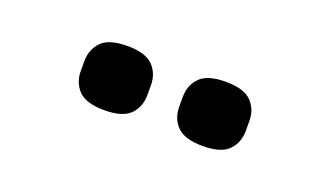

<svg xmlns="http://www.w3.org/2000/svg" viewBox="-31 -866 662 385"><g transform="rotate(20 300.0 -673.5)"><path d="M195 -605Q156 -605 140 -621.5Q124 -638 124 -663V-684Q124 -709 140 -725.5Q156 -742 195 -742Q234 -742 250 -725.5Q266 -709 266 -684V-663Q266 -638 250 -621.5Q234 -605 195 -605ZM405 -605Q366 -605 350 -621.5Q334 -638 334 -663V-684Q334 -709 350 -725.5Q366 -742 405 -742Q444 -742 460 -725.5Q476 -709 476 -684V-663Q476 -638 460 -621.5Q444 -605 405 -605Z"/></g></svg>

Font: IBM Plex Sans Thai SemiBold
Style: Regular
Weight: 600
Designer: Mike Abbink, Paul van der Laan, Pieter van Rosmalen, Ben Mitchell, Mark Frömberg
Foundry: Bold Monday
Version: Version 1.1